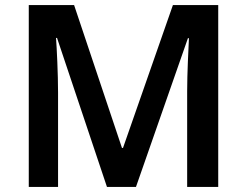

<svg xmlns="http://www.w3.org/2000/svg" viewBox="-20 -827 969 754"><path d="M400 -93H514L718 -677H722C720 -636 715 -537 715 -469V-93H837V-807H659L463 -246H459L271 -807H93V-93H208V-463C208 -537 203 -638 200 -678H204Z"/></svg>

Font: Noto Sans Kannada UI SemiBold
Style: Regular
Weight: 600
Designer: Jelle Bosma - Monotype Design Team
Foundry: Monotype Imaging Inc.
Version: Version 2.005